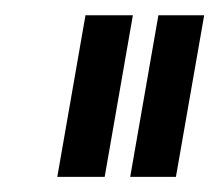

<svg xmlns="http://www.w3.org/2000/svg" viewBox="-20 -695 288 252"><path d="M150.9 -462.9H210.9L248 -675H187.9ZM55.2 -462.9H117.4L154.4 -675H92.2Z"/></svg>

Font: Anybody Thin
Style: Italic
Weight: 100
Italic angle: -10°
Designer: Tyler Finck
Foundry: Etcetera Type Company
Version: Version 1.114;gftools[0.9.25]